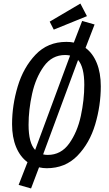

<svg xmlns="http://www.w3.org/2000/svg" viewBox="-20 -936 614 1082"><path d="M548 -450Q548 -341 516.5 -235Q485 -129 416.5 -58.5Q348 12 243 12Q223 12 200 7L155 126L85 106L135 -22Q93 -53 70.5 -108Q48 -163 48 -236Q48 -343 80 -449.5Q112 -556 180.5 -628Q249 -700 354 -700Q379 -700 396 -696L443 -818L513 -798L462 -666Q503 -636 525.5 -580.5Q548 -525 548 -450ZM141 -233Q141 -130 178 -91L375 -623Q362 -626 347 -626Q273 -626 227 -562Q181 -498 161 -407.5Q141 -317 141 -233ZM455 -458Q455 -558 420 -598L223 -66Q235 -63 249 -63Q324 -63 370 -127.5Q416 -192 435.5 -282.5Q455 -373 455 -458ZM470 -845 283 -769 260 -814 433 -916Z"/></svg>

Font: Fira Sans Compressed
Style: Italic
Weight: 400
Width: 1
Italic angle: -8°
Designer: bBox Type GmbH & Carrois Corporate GbR & Edenspiekermann AG
Foundry: bBox Type GmbH & Carrois Corporate GbR & Edenspiekermann AG
Version: Version 4.301